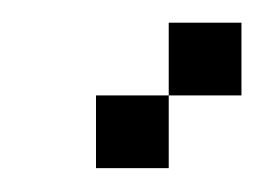

<svg xmlns="http://www.w3.org/2000/svg" viewBox="-20 -582 228 165"><path d="M62.5 -500H125V-437.5H62.5ZM125 -562.5H187.5V-500H125Z"/></svg>

Font: Pixel Operator SC
Style: Regular
Weight: 400
Designer: Jayvee Enaguas (GrandChaos9000)
Foundry: The Grandoplex Project
Version: Version 1.4.1 (September 5, 2015)